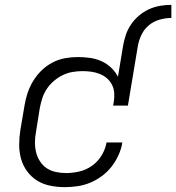

<svg xmlns="http://www.w3.org/2000/svg" viewBox="-20 -763 726 791"><path d="M487 -574Q491 -597 498.5 -619.5Q506 -642 520 -662.5Q534 -683 553 -699Q572 -715 594 -725Q616 -735 639.5 -739Q663 -743 686 -743V-689Q662 -689 637.5 -682Q613 -675 593.5 -659Q574 -643 563 -620Q552 -597 548 -574ZM247 8Q216 8 186.5 2Q157 -4 133 -19Q109 -34 92 -57Q75 -80 67 -108Q59 -136 59 -166.5Q59 -197 64 -228L81 -328Q85 -354 93.5 -379.5Q102 -405 116.5 -429Q131 -453 151 -472.5Q171 -492 195.5 -505Q220 -518 247 -523Q274 -528 300 -528Q325 -528 350.5 -524.5Q376 -521 398 -511Q420 -501 437.5 -484.5Q455 -468 466 -447L487 -574H548L507 -328H446L449 -344Q452 -363 450.5 -381Q449 -399 441 -414.5Q433 -430 420 -441Q407 -452 390.5 -458.5Q374 -465 356.5 -467.5Q339 -470 320 -470Q300 -470 279 -466.5Q258 -463 238.5 -453.5Q219 -444 202 -429.5Q185 -415 173 -397Q161 -379 154.5 -359Q148 -339 144 -318L128 -218Q124 -197 124 -175.5Q124 -154 129 -134.5Q134 -115 145 -98Q156 -81 172.5 -70Q189 -59 210 -54.5Q231 -50 252 -50Q279 -50 307 -56.5Q335 -63 359 -80Q383 -97 398.5 -122.5Q414 -148 419 -176H484Q480 -150 468.5 -124.5Q457 -99 440 -77Q423 -55 400 -38Q377 -21 352 -10.5Q327 0 300 4Q273 8 247 8Z"/></svg>

Font: Iosevka Light Extended Oblique
Style: Regular
Weight: 300
Width: 7
Italic angle: -9°
Monospace: yes
Designer: Belleve Invis
Foundry: Belleve Invis
Version: Version 32.5.0; ttfautohint (v1.8.4)